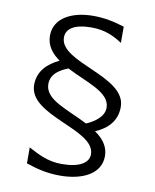

<svg xmlns="http://www.w3.org/2000/svg" viewBox="-80 -743 659 818"><g transform="rotate(10 250.0 -334.5)"><path d="M440 -320C440 -454 150 -461 150 -570C150 -608 185 -632 259 -632C317 -632 356 -613 393 -589V-659C346 -674 304 -682 258 -682C166 -682 90 -644 90 -567C90 -524 115 -493 149 -469C99 -445 60 -409 60 -349C60 -215 350 -208 350 -99C350 -63 312 -37 234 -37C172 -37 130 -61 88 -83V-14C135 2 180 13 235 13C331 13 410 -24 410 -102C410 -144 385 -175 350 -199C403 -222 440 -259 440 -320ZM381 -306C381 -265 337 -238 306 -225C220 -270 119 -294 119 -363C119 -411 163 -431 192 -443C278 -398 381 -374 381 -306Z"/></g></svg>

Font: Stint Ultra Expanded
Style: Regular
Weight: 400
Width: 7
Designer: Astigmatic (AOETI)
Foundry: Astigmatic (AOETI)
Version: Version 1.000